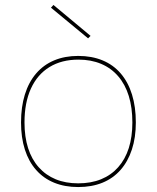

<svg xmlns="http://www.w3.org/2000/svg" viewBox="-20 -741 634 776"><path d="M296 -515Q351 -515 394.5 -497Q438 -479 468 -444Q498 -409 513.5 -359Q529 -309 529 -246Q529 -185 513 -136.5Q497 -88 467 -54Q437 -20 394 -2.5Q351 15 296 15Q242 15 199 -2.5Q156 -20 126 -54Q96 -88 80.5 -136.5Q65 -185 65 -246Q65 -309 80.5 -359Q96 -409 126 -444Q156 -479 199 -497Q242 -515 296 -515ZM297 -500Q229 -500 180 -470Q131 -440 105 -383Q79 -326 79 -246Q79 -188 93.5 -142.5Q108 -97 136.5 -65Q165 -33 205 -16.5Q245 0 296 0Q348 0 388.5 -16.5Q429 -33 457.5 -65Q486 -97 500.5 -142.5Q515 -188 515 -246Q515 -306 500.5 -353Q486 -400 457.5 -433Q429 -466 388.5 -483Q348 -500 297 -500ZM336 -586 186 -710 196 -721 346 -596Z"/></svg>

Font: Kalnia Thin Thin
Style: Regular
Weight: 250
Version: Version 1.105